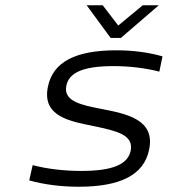

<svg xmlns="http://www.w3.org/2000/svg" viewBox="-20 -700 640 729"><path d="M337 -221C421 -203 489 -189 476 -127C465 -76 408 -51 289 -51C226 -51 161 -58 104 -73L91 -15C149 1 212 9 279 9C436 9 526 -35 546 -131C571 -247 460 -268 362 -287C291 -301 219 -315 232 -375C242 -424 295 -449 411 -449C470 -449 531 -442 585 -428L597 -486C545 -501 485 -509 422 -509C267 -509 181 -465 162 -371C138 -256 249 -239 337 -221ZM309 -680 400 -556H439L583 -680H522L429 -603L370 -680Z"/></svg>

Font: LT Wave Mono Light
Style: Italic
Weight: 300
Designer: Daniel Lyons
Version: Version 2.5 (Glyphs App)